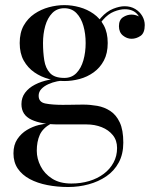

<svg xmlns="http://www.w3.org/2000/svg" viewBox="-20 -490 630 770"><path d="M253.5 260Q209.5 260 169.8 252.2Q130 244.5 99.2 228Q68.5 211.5 51.2 186Q34 160.5 34 125Q34 91 49.5 68Q65 45 88 31.2Q111 17.5 135 11.5Q159 5.5 176 5.5H185Q151.5 24 139.5 51Q127.5 78 127.5 114.5Q127.5 146 142.8 176.2Q158 206.5 188.8 226.2Q219.5 246 266 246Q304.5 246 337.8 236Q371 226 396 207.2Q421 188.5 435.2 162.2Q449.5 136 449.5 103.5Q449.5 73 432.5 52Q415.5 31 387.8 20Q360 9 327.5 9Q317 9 294.2 9Q271.5 9 248.5 9Q225.5 9 214.5 9Q147 9 106.5 -9.8Q66 -28.5 66 -72.5Q66 -98.5 80.5 -118Q95 -137.5 120 -150.5Q145 -163.5 177 -170Q209 -176.5 244.5 -176.5L244 -167.5Q228 -167.5 209.2 -163.8Q190.5 -160 173.5 -152.2Q156.5 -144.5 145.8 -133Q135 -121.5 135 -106Q135 -80 162.5 -74.8Q190 -69.5 231 -69.5Q248.5 -69.5 261.8 -69.8Q275 -70 287.2 -70.2Q299.5 -70.5 313.5 -70.5Q341.5 -70.5 370 -65.5Q398.5 -60.5 422.2 -45Q446 -29.5 460.2 0.8Q474.5 31 474.5 82Q474.5 128 456.2 161.8Q438 195.5 406.5 217Q375 238.5 335.5 249.2Q296 260 253.5 260ZM238 -165Q207.5 -165 176 -173.2Q144.5 -181.5 118 -199.8Q91.5 -218 75.2 -247Q59 -276 59 -317.5Q59 -359 75.2 -387.8Q91.5 -416.5 118 -434.5Q144.5 -452.5 176 -461Q207.5 -469.5 238 -469.5Q268.5 -469.5 299.2 -461Q330 -452.5 355.5 -434.5Q381 -416.5 396.5 -387.8Q412 -359 412 -317.5Q412 -276 396.5 -247Q381 -218 355.5 -199.8Q330 -181.5 299.2 -173.2Q268.5 -165 238 -165ZM238 -177.5Q267.5 -177.5 286.5 -197Q305.5 -216.5 314.5 -248.5Q323.5 -280.5 323.5 -317.5Q323.5 -354.5 314.5 -386.2Q305.5 -418 286.5 -437.5Q267.5 -457 238 -457Q208.5 -457 189.5 -437.5Q170.5 -418 161.5 -386.2Q152.5 -354.5 152.5 -317.5Q152.5 -280.5 157.5 -248.5Q162.5 -216.5 180.5 -197Q198.5 -177.5 238 -177.5ZM507.5 -334.5Q489 -334.5 473 -347.5Q457 -360.5 457 -385Q457 -410 473.2 -420.8Q489.5 -431.5 507.5 -431.5Q526 -431.5 542.8 -420.8Q559.5 -410 559.5 -389.5H548Q548 -412.5 530.8 -432.8Q513.5 -453 480.5 -453Q461 -453 437.2 -443.5Q413.5 -434 392.8 -410.2Q372 -386.5 362 -343.5L353 -349.5Q363 -394.5 385.5 -419.5Q408 -444.5 433.8 -454.8Q459.5 -465 479.5 -465Q504 -465 522.2 -454Q540.5 -443 550.5 -425.8Q560.5 -408.5 560.5 -389.5Q560.5 -357.5 543.5 -346Q526.5 -334.5 507.5 -334.5Z"/></svg>

Font: Bodoni Moda 18pt
Style: Regular
Weight: 400
Designer: Owen Earl
Foundry: indestructible type
Version: Version 2.005